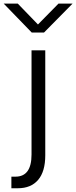

<svg xmlns="http://www.w3.org/2000/svg" viewBox="-74 -801 417 1051"><path d="M-53.7 -781.2Q-34.2 -781.2 23.4 -781.2Q50.8 -752.9 133.8 -667Q162.1 -695.3 246.1 -781.2Q265.6 -781.2 323.2 -781.2Q284.2 -742.2 167 -623Q150.4 -623 99.6 -623Q61.5 -663.1 -53.7 -781.2ZM-11.7 166Q-5.9 166 10.7 166Q98.6 166 98.6 44.9Q98.6 -145.5 98.6 -525.4Q117.2 -525.4 173.8 -525.4Q173.8 -381.8 173.8 48.8Q173.8 137.7 134.8 183.6Q95.7 229.5 23.4 229.5Q11.7 229.5 -11.7 229.5Q-11.7 213.9 -11.7 166Z"/></svg>

Font: Gothic A1
Style: Regular
Weight: 400
Designer: HanYang I&C Co.,Ltd.
Version: Version 2.50